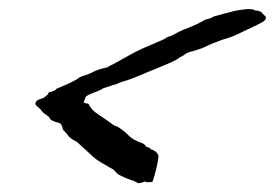

<svg xmlns="http://www.w3.org/2000/svg" viewBox="-20 -534 617 431"><path d="M76.2 -313.5Q88.9 -321.8 88.4 -324.2Q87.4 -327.1 95.7 -328.1Q105.5 -332 105.5 -333Q105.5 -334.5 107.4 -335Q124 -341.8 136.7 -347.7Q149.4 -353.5 160.2 -361.3Q168 -363.8 175.3 -366.5Q182.6 -369.1 189 -372.6Q202.1 -378.9 220.7 -382.8Q223.6 -384.8 227.3 -386.7Q231 -388.7 235.4 -390.6L274.9 -412.6Q294.4 -423.3 315.4 -431.6L332 -439Q336.4 -440.9 340.6 -442.6Q344.7 -444.3 348.6 -446.3Q351.6 -448.2 355 -450.2Q358.4 -452.1 363.3 -453.1Q372.1 -458 381.6 -462.6Q391.1 -467.3 401.9 -471.2Q423.3 -479.5 441.4 -490.2Q454.1 -492.7 460 -497.1Q469.2 -499.5 478.3 -502Q487.3 -504.4 496.1 -506.8Q504.9 -509.3 514.9 -511Q524.9 -512.7 536.1 -513.7Q542.5 -513.7 545.9 -513.2Q550.8 -512.7 550.8 -510.7Q564 -510.3 567.9 -505.4Q572.8 -499.5 576.2 -497.1Q579.1 -490.2 569.8 -484.9Q560.5 -479.5 549.8 -474.6Q531.2 -465.8 513.7 -457.5Q496.1 -449.2 480.5 -445.3Q469.7 -441.4 460.4 -437.7Q451.2 -434.1 443.4 -430.2Q429.2 -423.3 408.2 -418Q404.8 -417 401.6 -415.8Q398.4 -414.6 396 -412.6Q393.6 -410.6 390.4 -408.9Q387.2 -407.2 383.8 -405.3Q374.5 -398.4 360.8 -392.6L333 -380.9Q324.2 -377.4 315.9 -374Q307.6 -370.6 299.8 -367.2Q292 -363.8 283.2 -360.4Q274.4 -356.9 264.6 -353.5Q253.9 -350.6 249 -348.6Q244.1 -346.7 240.2 -344.7Q231.4 -342.8 225.6 -340.3Q219.2 -337.9 211.9 -335.9Q204.1 -330.6 192.4 -326.7Q180.7 -322.8 172.9 -317.4Q170.9 -312.5 169.9 -310.1Q168.9 -307.6 168 -303.7Q173.3 -301.8 175.8 -301.8Q177.7 -301.8 178.7 -300.8Q184.1 -288.1 200.2 -277.3Q208.5 -272 216.3 -266.6Q224.1 -261.2 231.4 -255.9Q235.4 -252 243.2 -250Q258.3 -240.7 268.1 -230.5Q278.3 -219.7 298.8 -212.9Q306.2 -209.5 308.6 -204.1Q315.9 -203.6 318.4 -199.2Q333.5 -194.3 335.9 -183.6Q335.4 -177.2 332.8 -164.6Q330.1 -151.9 326.9 -140.1Q323.7 -128.4 321.3 -125Q317.9 -126 312.5 -125Q307.1 -124 306.6 -127Q292.5 -121.1 288.6 -123.5Q283.7 -126.5 280.3 -127.9Q264.2 -133.3 260.3 -135.3L251 -139.6Q243.2 -143.6 239.3 -148.4Q235.8 -153.8 227.5 -157.2Q222.7 -160.2 217.8 -163.1Q212.9 -166 207.5 -168.9Q202.6 -171.9 198 -175Q193.4 -178.2 189.5 -181.6Q184.1 -186.5 179.2 -191.2Q174.3 -195.8 169.9 -199.7L152.3 -215.8Q139.6 -221.7 133.8 -228.5Q131.8 -231.9 127 -236.8Q122.6 -241.2 121.1 -243.2Q119.1 -256.8 111.8 -258.3Q104.5 -259.8 98.6 -262.7Q93.8 -264.6 92.3 -267.6Q90.8 -270.5 88.9 -272.5Q77.1 -280.3 75.2 -283.2Q72.3 -287.1 70.3 -289.1Q65.9 -293.5 63 -295.9Q58.6 -299.3 59.6 -302.7Q61.5 -310.5 76.2 -313.5Z"/></svg>

Font: Taprom
Style: Regular
Weight: 400
Designer: Danh Hong
Version: Version 8.002; ttfautohint (v1.8.3)